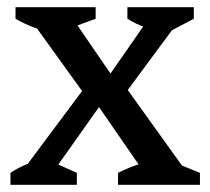

<svg xmlns="http://www.w3.org/2000/svg" viewBox="-20 -512 581 532"><path d="M42 -10V-38L224 -282H320L493 -41V-10H396L238 -239H271L109 -10ZM9 0V-33Q52 -62 106 -72L193 -33V0ZM307 0V-33Q339 -49 371 -59Q403 -69 436 -73L534 -33V0ZM136 -420Q104 -425 76.5 -435Q49 -445 23 -460V-492H245V-460ZM221 -241 66 -456V-482H167L302 -285H270L407 -482H476L477 -456L318 -241ZM441 -420Q412 -426 384.5 -435.5Q357 -445 333 -460V-492H517V-460Z"/></svg>

Font: Piazzolla Thin SemiBold
Style: Regular
Weight: 600
Version: Version 2.005